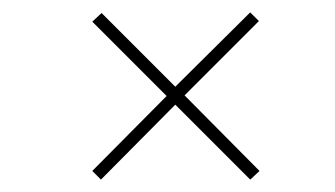

<svg xmlns="http://www.w3.org/2000/svg" viewBox="-20 -290 541 310"><path d="M384 -270Q384 -270 398 -256Q318 -176 318 -176L278 -136L399 -14L384 0L263 -121L143 0L129 -14Q209 -95 249 -135L129 -255L144 -269L263 -150Z"/></svg>

Font: Josefin Sans Thin
Style: Regular
Weight: 250
Designer: Santiago Orozco
Foundry: Typemade
Version: Version 2.000